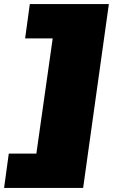

<svg xmlns="http://www.w3.org/2000/svg" viewBox="-59 -820 553 940"><path d="M-39 100 -16 -68H119L199 -632H64L87 -800H474L348 100Z"/></svg>

Font: Pathway Extreme 8pt Thin 12pt Black
Style: Italic
Weight: 900
Italic angle: -8°
Version: Version 1.001;gftools[0.9.26]